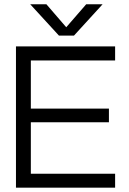

<svg xmlns="http://www.w3.org/2000/svg" viewBox="-20 -864 592 884"><path d="M320.5 -700H251.5L119 -844.5H193.5L285 -738.5L377 -844.5H452.5ZM510 -650.5V-585.5H122V-364H481.5V-301H122V-64H510V0H53.5V-650.5Z"/></svg>

Font: Overused Grotesk Book
Style: Regular
Weight: 375
Version: Version 0.004